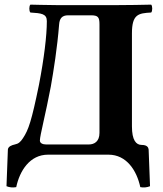

<svg xmlns="http://www.w3.org/2000/svg" viewBox="-20 -667 702 828"><path d="M492 -645H221C191 -645 111 -647 111 -647C105 -641 105 -619 111 -613C158 -610 182 -608 182 -576C182 -513 170 -415 148 -301C116 -145 103 -107 79 -71C68 -54 59 -47 44 -44C30 -41 15 -35 14 -22L8 136C20 141 35 143 50 140C65 69 109 0 187 0H448C526 0 570 69 585 140C600 143 615 141 627 136L621 -22C620 -30 616 -42 591 -42C567 -42 549 -62 549 -122V-523C549 -606 577 -610 632 -613C638 -619 638 -641 632 -647C592 -646 532 -645 492 -645ZM372 -601C403 -601 409 -593 409 -562V-94C409 -57 387 -44 363 -44H179C165 -44 152 -49 152 -61C152 -82 177 -176 199 -293C211 -361 227 -461 235 -562C237 -587 247 -601 274 -601Z"/></svg>

Font: Libertinus Serif
Style: Bold
Weight: 700
Designer: Philipp H. Poll, Khaled Hosny
Foundry: Caleb Maclennan
Version: Version 7.050;RELEASE